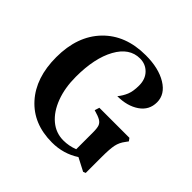

<svg xmlns="http://www.w3.org/2000/svg" viewBox="-132 -597 727 727"><g transform="rotate(45 231.5 -233.5)"><path d="M441 -200 433 -189Q419 -171 414.5 -150Q410 -129 410 -86V0L400 4L348 -23Q299 9 238 9Q138 9 79.5 -56Q21 -121 21 -231Q21 -344 84.5 -410Q148 -476 256 -476Q325 -476 368.5 -449.5Q412 -423 412 -380Q412 -338 377 -314Q342 -290 289 -290Q303 -307 311 -326.5Q319 -346 319 -377Q319 -411 299 -431.5Q279 -452 249 -452Q193 -452 159.5 -391.5Q126 -331 126 -231Q126 -172 143.5 -125.5Q161 -79 192 -53Q223 -27 263 -27Q293 -27 321 -38V-128Q321 -151 317 -161.5Q313 -172 302 -178.5Q291 -185 266 -192L272 -211H433Z"/></g></svg>

Font: Katibeh
Style: Regular
Weight: 400
Designer: Arabic design by Kourosh Beigpour, Latin design by Eduardo Tunni, engineering by Lasse Fister
Version: Version 1.000